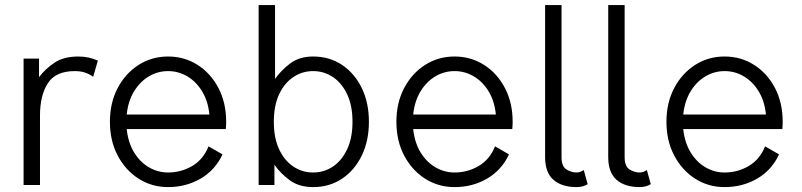

<svg xmlns="http://www.w3.org/2000/svg" viewBox="-20 -743 3219 771"><path d="M354 -434.6Q338.9 -445.8 321 -451.7Q303.2 -457.5 280.3 -457.5Q203.1 -457.5 171.9 -408.4Q140.6 -359.4 140.6 -279.3V0H74.7V-507.8H136.7V-433.1Q162.1 -466.8 199.2 -491.5Q236.3 -516.1 294.9 -516.1Q336.9 -516.1 373 -499.5Z M817.4 -155.3 873.5 -123Q844.2 -60.1 785.9 -25.9Q727.5 8.3 654.8 8.3Q589.4 8.3 536.4 -25.6Q483.4 -59.6 452.4 -118.7Q421.4 -177.7 421.4 -253.9Q421.4 -330.1 452.4 -389.2Q483.4 -448.2 536.4 -482.2Q589.4 -516.1 654.8 -516.1Q720.7 -516.1 773.7 -482.2Q826.7 -448.2 857.4 -389.2Q888.2 -330.1 888.2 -253.9Q888.2 -240.7 886.7 -224.6H488.8Q494.6 -170.4 518.3 -131.3Q542 -92.3 577.9 -71.3Q613.8 -50.3 654.8 -50.3Q707 -50.3 751.7 -76.4Q796.4 -102.5 817.4 -155.3ZM654.8 -457.5Q613.8 -457.5 578.1 -436.5Q542.5 -415.5 518.6 -376.5Q494.6 -337.4 488.8 -283.2H820.8Q815.4 -337.4 791.5 -376.5Q767.6 -415.5 731.9 -436.5Q696.3 -457.5 654.8 -457.5Z M1461.4 -253.9Q1461.4 -177.7 1432.9 -118.7Q1404.3 -59.6 1353.8 -25.6Q1303.2 8.3 1237.3 8.3Q1181.2 8.3 1143.8 -19Q1106.4 -46.4 1082 -81.5V0H1018.6V-722.7H1084.5V-426.3Q1109.4 -461.4 1146 -488.8Q1182.6 -516.1 1237.3 -516.1Q1303.2 -516.1 1353.8 -482.2Q1404.3 -448.2 1432.9 -389.2Q1461.4 -330.1 1461.4 -253.9ZM1079.6 -253.9Q1079.6 -189 1100.8 -143.6Q1122.1 -98.1 1158 -74.2Q1193.8 -50.3 1237.3 -50.3Q1281.2 -50.3 1316.9 -74.2Q1352.5 -98.1 1374 -143.6Q1395.5 -189 1395.5 -253.9Q1395.5 -318.8 1374 -364.3Q1352.5 -409.7 1316.9 -433.6Q1281.2 -457.5 1237.3 -457.5Q1193.8 -457.5 1158 -433.6Q1122.1 -409.7 1100.8 -364.3Q1079.6 -318.8 1079.6 -253.9Z M1967.8 -155.3 2023.9 -123Q1994.6 -60.1 1936.3 -25.9Q1877.9 8.3 1805.2 8.3Q1739.7 8.3 1686.8 -25.6Q1633.8 -59.6 1602.8 -118.7Q1571.8 -177.7 1571.8 -253.9Q1571.8 -330.1 1602.8 -389.2Q1633.8 -448.2 1686.8 -482.2Q1739.7 -516.1 1805.2 -516.1Q1871.1 -516.1 1924.1 -482.2Q1977.1 -448.2 2007.8 -389.2Q2038.6 -330.1 2038.6 -253.9Q2038.6 -240.7 2037.1 -224.6H1639.2Q1645 -170.4 1668.7 -131.3Q1692.4 -92.3 1728.3 -71.3Q1764.2 -50.3 1805.2 -50.3Q1857.4 -50.3 1902.1 -76.4Q1946.8 -102.5 1967.8 -155.3ZM1805.2 -457.5Q1764.2 -457.5 1728.5 -436.5Q1692.9 -415.5 1668.9 -376.5Q1645 -337.4 1639.2 -283.2H1971.2Q1965.8 -337.4 1941.9 -376.5Q1918 -415.5 1882.3 -436.5Q1846.7 -457.5 1805.2 -457.5Z M2324.2 -60.1 2339.8 -3.4Q2320.8 8.3 2295.4 8.3Q2235.8 8.3 2202.4 -21Q2168.9 -50.3 2168.9 -112.3V-722.7H2234.9V-112.3Q2234.9 -74.7 2254.6 -62.5Q2274.4 -50.3 2295.4 -50.3Q2309.1 -50.3 2324.2 -60.1Z M2577.6 -60.1 2593.3 -3.4Q2574.2 8.3 2548.8 8.3Q2489.3 8.3 2455.8 -21Q2422.4 -50.3 2422.4 -112.3V-722.7H2488.3V-112.3Q2488.3 -74.7 2508.1 -62.5Q2527.8 -50.3 2548.8 -50.3Q2562.5 -50.3 2577.6 -60.1Z M3052.2 -155.3 3108.4 -123Q3079.1 -60.1 3020.8 -25.9Q2962.4 8.3 2889.6 8.3Q2824.2 8.3 2771.2 -25.6Q2718.3 -59.6 2687.3 -118.7Q2656.2 -177.7 2656.2 -253.9Q2656.2 -330.1 2687.3 -389.2Q2718.3 -448.2 2771.2 -482.2Q2824.2 -516.1 2889.6 -516.1Q2955.6 -516.1 3008.5 -482.2Q3061.5 -448.2 3092.3 -389.2Q3123 -330.1 3123 -253.9Q3123 -240.7 3121.6 -224.6H2723.6Q2729.5 -170.4 2753.2 -131.3Q2776.9 -92.3 2812.7 -71.3Q2848.6 -50.3 2889.6 -50.3Q2941.9 -50.3 2986.6 -76.4Q3031.2 -102.5 3052.2 -155.3ZM2889.6 -457.5Q2848.6 -457.5 2813 -436.5Q2777.3 -415.5 2753.4 -376.5Q2729.5 -337.4 2723.6 -283.2H3055.7Q3050.3 -337.4 3026.4 -376.5Q3002.4 -415.5 2966.8 -436.5Q2931.2 -457.5 2889.6 -457.5Z"/></svg>

Font: Giphurs Light
Style: Regular
Weight: 300
Version: Version 0.920; ttfautohint (v1.8.4.7-5d5b)